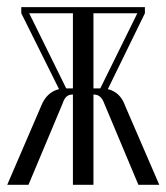

<svg xmlns="http://www.w3.org/2000/svg" viewBox="-26 -514 463 534"><path d="M358.9 0 263.2 -228Q254.4 -251 235.8 -251H233.9V0H176.8V-251H174.8Q156.2 -251 148.9 -228L53.2 0H-5.9L88.9 -220.2Q104 -257.8 138.2 -266.1L33.2 -477.1V-494.1H377V-477.1L273.9 -266.1Q308.6 -257.8 321.8 -220.2L417 0ZM158.2 -268.1H176.8V-477.1H55.2ZM233.9 -268.1H252.9L356 -477.1H233.9Z"/></svg>

Font: Moniqa Narrow Heading
Style: Regular
Weight: 400
Width: 4
Designer: Rajesh Rajput
Foundry: Rajesh Rajput
Version: Version 1.000